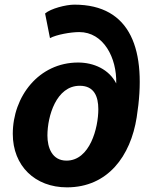

<svg xmlns="http://www.w3.org/2000/svg" viewBox="-20 -796 663 826"><path d="M268 10C444 10 542 -125 568 -291C614 -581 543 -776 300 -776C263 -776 198 -759 174 -738L195 -632C223 -647 284 -658 321 -658C425 -658 483 -548 480 -437C449 -498 383 -527 316 -527C147 -527 35 -381 35 -220C35 -82 131 10 268 10ZM266 -105C204 -105 184 -161 184 -213C184 -296 222 -427 323 -427C385 -427 403 -381 403 -326C403 -246 367 -105 266 -105Z"/></svg>

Font: Cheyenne Sans
Style: Bold Italic
Weight: 700
Italic angle: -8.13011°
Designer: The Public Sans project authors (U.S. Web Design System), Libre Franklin designed by Pablo Impallari and Rodrigo Fuenzal
Foundry: The Cheyenne Sans Project Authors
Version: Version 2.007